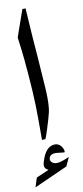

<svg xmlns="http://www.w3.org/2000/svg" viewBox="-102 -689 415 960"><g transform="rotate(-10 105.5 -209.0)"><path d="M131.3 -247.6Q132.3 -231.9 132.8 -218.3Q133.3 -204.6 133.3 -191.9Q133.3 -146.5 127.4 -121.1Q124 -106.4 117.7 -85Q111.3 -63.5 105 -43.5Q98.6 -23.4 93.5 -8.8Q88.4 5.9 87.4 6.8Q82.5 7.8 69.8 7.8V-102.1Q69.8 -166.5 65.4 -241Q61 -315.4 52.7 -403.8Q50.8 -424.3 47.4 -452.4Q43.9 -480.5 39.1 -517.6Q43 -528.3 54.7 -562.3Q66.4 -596.2 86.9 -653.8L103 -654.3L112.3 -511.2Q118.7 -435.1 131.3 -247.6ZM187 114.7 167 159.2 -3.4 235.8 11.7 188.5 76.2 160.6Q56.2 152.3 56.2 134.8Q56.2 122.6 67.4 94.7Q89.4 41 130.4 41Q139.2 41 146.7 45.2Q154.3 49.3 159.7 55.9Q165 62.5 168.2 70.1Q171.4 77.6 171.4 84.5Q171.4 88.4 168.5 88.4Q165.5 88.4 159.4 87.6Q153.3 86.9 147 86.2Q140.6 85.4 134.5 84.7Q128.4 84 125.5 84Q109.9 84 100.6 90.8Q91.3 97.7 91.3 111.3Q91.3 119.1 99.6 126.7Q107.9 134.3 124 134.3Q144.5 134.3 187 114.7Z"/></g></svg>

Font: SakalBharati
Style: Regular
Weight: 400
Designer: CDAC GIST
Foundry: CDAC
Version: 13.02